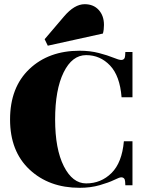

<svg xmlns="http://www.w3.org/2000/svg" viewBox="-20 -884 704 916"><path d="M208 -666 193 -697 285 -805Q335 -864 384 -864Q426 -864 451 -836.5Q476 -809 476 -765Q476 -742 471 -724ZM360 12Q214 12 121 -75Q28 -162 28 -314Q28 -467 120 -554.5Q212 -642 360 -642Q410 -642 452 -631Q494 -620 520.5 -609Q547 -598 558 -598Q576 -598 577 -619L578 -636H612V-420H560Q552 -522 505 -571.5Q458 -621 391 -621Q324 -621 283.5 -538.5Q243 -456 243 -314Q243 -173 284.5 -91Q326 -9 391 -9Q462 -9 512 -58.5Q562 -108 571 -210H612V0H578L577 -17Q576 -38 558 -38Q550 -38 524.5 -25.5Q499 -13 455.5 -0.5Q412 12 360 12Z"/></svg>

Font: Arapey Black-Display
Style: Regular
Weight: 900
Designer: Eduardo Rodriguez Tunni
Foundry: Eduardo Rodriguez Tunni
Version: Version 4.000